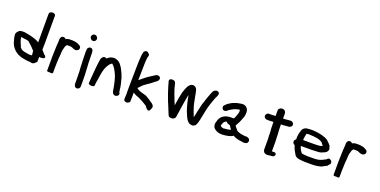

<svg xmlns="http://www.w3.org/2000/svg" viewBox="-18 -1619 5053 2556"><g transform="rotate(20 2508.5 -341.5)"><path d="M42 -306C45 -273 56 -237 63 -212C75 -172 97 -141 125 -114C153 -88 190 -67 238 -55H239C271 -48 319 -38 359 -40C395 -22 422 -47 433 -63L444 -70L445 -66C447 -93 447 -117 448 -145C455 -144 461 -143 468 -142C482 -143 507 -142 519 -155C533 -172 510 -193 498 -198C495 -202 492 -207 485 -213C476 -227 465 -236 456 -246C456 -249 455 -252 454 -254C455 -284 455 -313 456 -342V-704C456 -712 456 -717 457 -724V-727C457 -740 448 -757 423 -760C393 -765 369 -747 369 -730C369 -722 368 -714 368 -704V-322C310 -359 231 -374 153 -387H116C84 -386 70 -372 58 -355C43 -341 40 -323 42 -306ZM130 -312C143 -310 156 -309 167 -306C198 -303 225 -300 238 -295C269 -268 305 -238 329 -207C333 -202 339 -198 343 -194C345 -172 347 -152 350 -130H338C329 -128 320 -128 316 -128C312 -128 310 -129 301 -130C255 -136 223 -142 198 -156C181 -171 170 -178 167 -201C149 -236 135 -274 130 -317Z M609 -3 620 0C626 2 636 2 649 2H655C656 2 693 12 693 -15V-88C693 -127 695 -165 697 -203C698 -220 698 -234 701 -246V-248C701 -258 702 -270 703 -283V-284C703 -332 713 -360 724 -397C728 -404 736 -415 739 -417C741 -417 747 -418 748 -418C754 -418 759 -419 762 -419H775C785 -418 802 -419 810 -414C815 -413 817 -412 824 -409L833 -404C844 -400 856 -396 869 -396C877 -396 884 -396 894 -403C914 -411 921 -435 914 -453C910 -465 900 -471 887 -477C867 -490 845 -497 819 -500C809 -501 801 -501 794 -502H793C786 -502 782 -502 777 -503H776C769 -503 762 -503 754 -502C754 -502 755 -503 749 -503H748C727 -499 710 -498 695 -486C689 -496 677 -505 661 -505C632 -505 619 -477 619 -456V-442C619 -435 619 -428 618 -421V-414C618 -398 615 -378 614 -360V-359C614 -352 613 -342 613 -332C613 -290 610 -245 609 -200Z M1001 -634C1001 -609 1022 -589 1047 -589C1070 -589 1088 -609 1088 -631C1088 -655 1067 -676 1043 -676C1020 -676 1001 -657 1001 -634ZM1005 -424C1005 -378 1007 -333 1008 -288C1008 -276 1009 -264 1010 -254L1011 -240V-216C1013 -201 1014 -184 1014 -169V-168C1015 -162 1015 -156 1016 -148V-127C1017 -96 1018 -66 1018 -37V24C1018 44 1027 78 1060 78C1083 78 1102 59 1102 36V-37C1102 -68 1101 -98 1101 -127L1100 -143C1100 -147 1100 -151 1099 -159C1099 -170 1097 -189 1097 -199C1095 -217 1094 -238 1094 -258V-259C1093 -266 1093 -273 1092 -284C1091 -325 1089 -370 1089 -412V-436C1089 -455 1085 -494 1047 -494C1030 -494 1020 -482 1011 -472C1008 -457 1005 -441 1005 -424Z M1188 -36C1199 -28 1209 -20 1229 -21C1236 -20 1272 -19 1272 -45C1272 -86 1285 -119 1288 -164L1291 -180C1298 -235 1310 -286 1332 -327C1339 -342 1350 -354 1361 -371L1383 -389C1384 -390 1387 -392 1389 -393C1390 -392 1394 -391 1395 -390C1427 -364 1451 -318 1471 -274L1482 -249C1486 -233 1492 -215 1497 -198C1509 -156 1516 -113 1524 -67L1527 -50C1531 -32 1542 -8 1570 -5H1571C1594 -5 1619 -19 1619 -45C1619 -50 1620 -55 1610 -65C1607 -80 1605 -100 1602 -118L1601 -135C1598 -155 1592 -171 1590 -188C1584 -205 1578 -230 1574 -251C1572 -262 1566 -272 1562 -283L1550 -315C1540 -336 1530 -355 1520 -376C1499 -407 1479 -450 1422 -467C1378 -481 1339 -465 1316 -448C1310 -445 1300 -436 1294 -431C1286 -438 1273 -441 1259 -439C1241 -430 1225 -413 1221 -388C1207 -308 1201 -221 1194 -133L1191 -92C1190 -81 1188 -68 1188 -54Z M1705 -21C1705 -14 1705 -7 1706 1V4C1708 23 1749 37 1769 20C1788 14 1792 0 1790 -12C1790 -12 1791 -18 1791 -23V-37C1791 -45 1792 -55 1792 -67V-129C1799 -125 1807 -118 1819 -112C1834 -104 1857 -95 1876 -89C1920 -69 1966 -43 2002 -19C2009 -10 2061 80 2087 -10C2108 -45 2073 -73 2062 -80C2052 -88 2042 -91 2036 -96L2035 -99C2011 -114 1987 -131 1956 -147C1928 -157 1879 -165 1857 -177C1850 -182 1850 -181 1837 -187C1830 -192 1824 -196 1818 -201C1820 -204 1821 -206 1822 -208C1837 -221 1854 -240 1867 -255C1895 -279 1932 -302 1966 -326C1986 -344 2013 -363 2036 -380C2050 -391 2065 -419 2048 -442C2045 -444 2042 -446 2036 -448C2012 -464 1989 -447 1981 -442C1959 -429 1938 -415 1917 -401C1914 -399 1910 -397 1905 -393C1899 -389 1888 -382 1879 -375L1856 -357C1837 -340 1813 -322 1792 -305C1792 -354 1793 -406 1795 -454C1795 -511 1796 -574 1803 -624V-627C1803 -630 1827 -671 1796 -688C1781 -709 1758 -709 1742 -694C1736 -691 1731 -687 1729 -682L1726 -665C1719 -644 1719 -631 1717 -605C1714 -558 1711 -511 1711 -461C1709 -370 1708 -267 1707 -172V-126C1707 -110 1708 -97 1708 -85C1708 -73 1707 -62 1707 -50C1707 -41 1706 -32 1705 -23Z M2176 -443C2176 -423 2183 -411 2186 -401C2187 -391 2191 -380 2194 -369C2212 -305 2235 -243 2258 -182C2272 -147 2285 -121 2297 -88L2307 -64C2311 -53 2315 -44 2318 -36C2319 -34 2320 -30 2323 -26C2328 -11 2335 21 2376 21C2411 21 2428 2 2433 -15C2434 -20 2434 -24 2435 -26C2450 -127 2465 -237 2485 -334C2486 -338 2488 -341 2489 -347C2500 -273 2520 -201 2541 -138C2547 -121 2554 -110 2558 -97C2574 -60 2592 -12 2638 11H2647C2652 13 2659 16 2667 16C2693 16 2703 3 2711 -2L2713 1C2714 -3 2718 -8 2720 -13C2729 -28 2735 -46 2739 -64L2746 -91L2748 -103C2765 -182 2779 -270 2804 -339C2819 -383 2833 -425 2852 -462C2855 -468 2862 -483 2862 -500C2862 -501 2862 -501 2861 -504C2861 -522 2828 -539 2806 -525C2789 -522 2781 -507 2779 -504L2778 -506C2774 -496 2768 -484 2762 -472C2747 -426 2725 -378 2711 -326C2692 -282 2687 -224 2673 -178C2669 -151 2662 -122 2655 -95C2651 -104 2643 -117 2642 -129C2626 -162 2619 -195 2604 -236C2590 -286 2583 -345 2570 -402C2564 -430 2562 -467 2528 -486H2527C2477 -509 2448 -463 2439 -451H2438C2429 -435 2425 -421 2418 -409C2412 -389 2405 -372 2397 -349C2384 -296 2377 -245 2367 -188L2364 -164C2364 -161 2364 -160 2363 -156C2350 -186 2335 -218 2324 -252C2313 -283 2299 -312 2292 -341H2291C2284 -364 2278 -382 2274 -402C2269 -421 2269 -440 2252 -458L2251 -457C2247 -460 2245 -464 2227 -467C2199 -472 2176 -457 2176 -443Z M2949 -100C2952 -80 2957 -60 2973 -45C2998 -22 3037 -3 3089 -6C3117 -6 3152 -12 3174 -17C3197 -22 3220 -30 3241 -45C3244 -42 3248 -39 3252 -36C3263 -31 3276 -24 3297 -20C3318 -12 3342 -11 3360 -8C3375 -4 3398 0 3419 -6C3445 -8 3463 -41 3448 -68C3439 -77 3423 -95 3393 -91H3383L3363 -93L3346 -95C3336 -97 3319 -100 3306 -103C3296 -106 3283 -114 3266 -119C3262 -124 3257 -129 3254 -133C3240 -151 3222 -166 3217 -184C3220 -189 3224 -195 3228 -201C3237 -218 3245 -232 3253 -249C3261 -266 3268 -287 3275 -304L3285 -330C3290 -350 3293 -366 3293 -390C3293 -402 3290 -412 3289 -420C3280 -453 3251 -486 3196 -480C3160 -473 3131 -471 3096 -456C3061 -444 3038 -427 3013 -411C3004 -397 2956 -374 2975 -339C2985 -302 3034 -312 3049 -333C3056 -340 3062 -345 3078 -353C3092 -360 3106 -371 3120 -376C3139 -386 3166 -391 3197 -398C3198 -392 3200 -386 3201 -380C3201 -357 3195 -336 3187 -317C3183 -299 3172 -280 3162 -261H3122C3030 -261 2971 -214 2958 -142C2954 -130 2949 -117 2949 -101ZM3033 -111V-116C3033 -121 3038 -136 3041 -142C3047 -165 3061 -179 3086 -189C3098 -170 3121 -164 3144 -157C3153 -142 3165 -122 3179 -107C3159 -101 3139 -94 3122 -94H3120L3114 -93L3097 -92L3091 -91H3077C3075 -75 3075 -75 3073 -91H3069C3064 -91 3062 -92 3059 -94H3058C3051 -96 3033 -103 3033 -111Z M3538 -431C3544 -407 3564 -395 3588 -395H3622C3639 -395 3653 -397 3673 -398C3673 -390 3673 -379 3674 -366C3674 -334 3675 -293 3679 -262C3679 -251 3679 -238 3680 -225V-202C3682 -190 3681 -176 3683 -161V-11C3683 14 3703 43 3741 43C3756 43 3770 41 3785 38C3800 37 3843 42 3849 6V5C3849 -6 3843 -23 3825 -23H3788V-166C3787 -176 3786 -187 3786 -199V-200C3785 -206 3785 -215 3785 -226V-227C3784 -239 3784 -251 3784 -264V-265C3782 -286 3779 -328 3779 -356C3778 -373 3778 -388 3778 -400C3778 -400 3779 -401 3780 -401H3803C3829 -404 3851 -404 3879 -407H3885C3904 -410 3930 -422 3930 -451V-452C3927 -476 3905 -495 3879 -491C3874 -491 3871 -491 3863 -490C3841 -490 3819 -484 3799 -484H3778V-553C3778 -575 3763 -604 3725 -604C3698 -604 3673 -585 3673 -562V-482C3654 -481 3640 -479 3626 -479H3574C3549 -475 3538 -453 3538 -433Z M4014 -245C4014 -220 4033 -209 4045 -203C4056 -159 4077 -122 4098 -88C4117 -52 4164 -46 4204 -43C4235 -41 4267 -38 4304 -40H4346C4377 -40 4403 -42 4430 -47C4461 -52 4481 -57 4506 -74C4520 -81 4535 -88 4549 -96C4553 -102 4557 -106 4561 -113C4568 -118 4581 -129 4581 -146C4581 -166 4570 -180 4556 -186C4532 -200 4516 -183 4509 -172C4490 -163 4471 -152 4451 -143C4422 -130 4385 -124 4337 -124H4293C4264 -122 4239 -125 4211 -127C4195 -128 4181 -129 4172 -133C4153 -156 4132 -188 4126 -222H4279C4310 -223 4338 -224 4369 -226C4401 -226 4423 -238 4441 -246C4456 -252 4482 -262 4492 -288C4502 -309 4494 -326 4487 -338V-348C4483 -356 4483 -359 4474 -366C4469 -373 4464 -380 4455 -388C4450 -394 4443 -400 4437 -405L4423 -419C4412 -425 4400 -431 4386 -438C4325 -461 4240 -478 4152 -471C4133 -470 4113 -469 4094 -459C4075 -449 4061 -430 4056 -410C4046 -384 4041 -355 4037 -324V-300C4036 -295 4036 -289 4037 -281C4023 -275 4014 -262 4014 -245ZM4127 -306C4127 -313 4127 -320 4128 -328C4132 -353 4134 -377 4142 -401C4152 -402 4163 -403 4175 -404C4192 -404 4208 -403 4227 -401H4236C4274 -398 4313 -391 4339 -379C4351 -373 4365 -366 4370 -360C4376 -347 4390 -335 4399 -322C4391 -319 4374 -311 4367 -310H4366C4338 -307 4308 -306 4278 -306Z M4667 -3 4678 0C4684 2 4694 2 4707 2H4713C4714 2 4751 12 4751 -15V-88C4751 -127 4753 -165 4755 -203C4756 -220 4756 -234 4759 -246V-248C4759 -258 4760 -270 4761 -283V-284C4761 -332 4771 -360 4782 -397C4786 -404 4794 -415 4797 -417C4799 -417 4805 -418 4806 -418C4812 -418 4817 -419 4820 -419H4833C4843 -418 4860 -419 4868 -414C4873 -413 4875 -412 4882 -409L4891 -404C4902 -400 4914 -396 4927 -396C4935 -396 4942 -396 4952 -403C4972 -411 4979 -435 4972 -453C4968 -465 4958 -471 4945 -477C4925 -490 4903 -497 4877 -500C4867 -501 4859 -501 4852 -502H4851C4844 -502 4840 -502 4835 -503H4834C4827 -503 4820 -503 4812 -502C4812 -502 4813 -503 4807 -503H4806C4785 -499 4768 -498 4753 -486C4747 -496 4735 -505 4719 -505C4690 -505 4677 -477 4677 -456V-442C4677 -435 4677 -428 4676 -421V-414C4676 -398 4673 -378 4672 -360V-359C4672 -352 4671 -342 4671 -332C4671 -290 4668 -245 4667 -200Z"/></g></svg>

Font: Scribbler
Style: Blk
Weight: 900
Designer: Mew Too
Foundry: Cannot Into Space Fonts
Version: Version 1.001